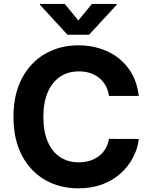

<svg xmlns="http://www.w3.org/2000/svg" viewBox="-20 -974 792 1003"><path d="M705.1 -472.7H549.3Q544.9 -502.9 531.7 -526.9Q519 -549.8 498 -566.9Q478 -583.5 451.2 -592.3Q423.8 -601.1 392.6 -601.1Q335.4 -601.1 294.4 -573.7Q252 -544.4 229.5 -492.7Q206.5 -438.5 206.5 -363.8Q206.5 -285.6 230 -232.9Q252.4 -180.2 294.9 -152.8Q336.4 -126 391.6 -126Q421.9 -126 449.2 -134.3Q476.1 -142.6 496.1 -158.2Q516.6 -173.3 530.8 -196.8Q544.4 -220.2 549.3 -248.5L705.1 -248Q699.2 -197.3 675.3 -151.9Q650.4 -104 610.8 -68.8Q569.3 -31.2 515.1 -11.2Q460 9.8 389.2 9.8Q291.5 9.8 215.3 -34.2Q138.7 -78.1 94.7 -161.6Q50.3 -246.1 50.3 -363.8Q50.3 -481.9 95.2 -565.9Q139.6 -649.4 216.8 -693.4Q293.9 -737.3 389.2 -737.3Q451.2 -737.3 506.8 -719.2Q561 -701.2 602.5 -668Q646 -631.8 671.4 -585Q697.8 -535.6 705.1 -472.7ZM189 -953.6H317.9L389.2 -867.2L460.4 -953.6H589.4V-948.7L445.3 -792.5H332.5L189 -948.7Z"/></svg>

Font: My Font
Style: Bold
Weight: 500
Designer: Rasmus Andersson
Foundry: rsms
Version: Version 0.001